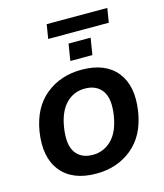

<svg xmlns="http://www.w3.org/2000/svg" viewBox="-117 -870 826 967"><g transform="rotate(-15 296.0 -386.0)"><path d="M266 10Q142 10 82.5 -64Q23 -138 43 -268Q63 -390 140.5 -452.5Q218 -515 327 -515Q451 -515 510 -441.5Q569 -368 549 -238Q530 -117 453 -53.5Q376 10 266 10ZM273 -86Q330 -86 371 -126.5Q412 -167 425 -248Q439 -336 409 -377.5Q379 -419 319 -419Q261 -419 221 -378.5Q181 -338 168 -258Q154 -170 183 -128Q212 -86 273 -86ZM206 -708 218 -782H534L522 -708ZM285 -572 299 -659H414L400 -572Z"/></g></svg>

Font: Mulish
Style: Bold Italic
Weight: 700
Italic angle: -9°
Designer: Vernon Adams
Foundry: Vernon Adams
Version: Version 3.603; ttfautohint (v1.8.3)